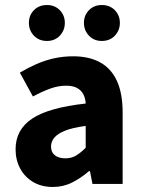

<svg xmlns="http://www.w3.org/2000/svg" viewBox="-20 -732 567 764"><path d="M190 12Q145 12 111.5 -8Q78 -28 60 -62Q42 -96 42 -138Q42 -216 108 -260Q174 -304 321 -320Q320 -341 311.5 -357Q303 -373 286.5 -382Q270 -391 243 -391Q212 -391 180 -379.5Q148 -368 111 -348L59 -443Q91 -462 125 -477Q159 -492 195.5 -500Q232 -508 271 -508Q335 -508 379 -483.5Q423 -459 445.5 -409.5Q468 -360 468 -284V0H348L338 -51H334Q303 -24 267.5 -6Q232 12 190 12ZM240 -102Q265 -102 283.5 -113.5Q302 -125 321 -144V-231Q269 -224 239 -212Q209 -200 196 -184Q183 -168 183 -149Q183 -126 198.5 -114Q214 -102 240 -102ZM167 -569Q135 -569 115 -590Q95 -611 95 -641Q95 -671 115 -691.5Q135 -712 167 -712Q198 -712 218 -691.5Q238 -671 238 -641Q238 -611 218 -590Q198 -569 167 -569ZM385 -569Q354 -569 334 -590Q314 -611 314 -641Q314 -671 334 -691.5Q354 -712 385 -712Q417 -712 437 -691.5Q457 -671 457 -641Q457 -611 437 -590Q417 -569 385 -569Z"/></svg>

Font: Mada
Style: Bold
Weight: 700
Designer: Khaled Hosny
Version: Version 1.5